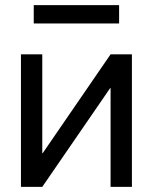

<svg xmlns="http://www.w3.org/2000/svg" viewBox="-20 -727 595 747"><path d="M493.2 0H410.2V-384.3H408.7L144.5 0H61.5V-515.6H144.5V-130.9H146L410.2 -515.6H493.2ZM443.4 -707V-635.7H111.3V-707Z"/></svg>

Font: Inter Display
Style: Regular
Weight: 400
Designer: Rasmus Andersson
Foundry: rsms
Version: Version 4.000;git-37864ae